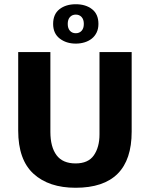

<svg xmlns="http://www.w3.org/2000/svg" viewBox="-20 -876 708 907"><path d="M66 -630H218V-253Q218 -182 247 -143Q276 -104 337 -104Q397 -104 423.5 -142.5Q450 -181 450 -241V-630H602V-254Q602 11 337 11Q211 11 138.5 -55Q66 -121 66 -259ZM231 -763Q231 -809 261 -832.5Q291 -856 338 -856Q385 -856 415 -832.5Q445 -809 445 -763Q445 -740 436.5 -722.5Q428 -705 413.5 -693.5Q399 -682 379.5 -676Q360 -670 338 -670Q293 -670 262 -694Q231 -718 231 -763ZM300 -763Q300 -742 310.5 -730.5Q321 -719 338 -719Q355 -719 365.5 -730.5Q376 -742 376 -763Q376 -784 365.5 -795.5Q355 -807 338 -807Q321 -807 310.5 -795.5Q300 -784 300 -763Z"/></svg>

Font: Mukta Vaani ExtraBold
Style: Regular
Weight: 800
Designer: Noopur Datye, Girish Dalvi, Yashodeep Gholap, Pallavi Karambelkar
Foundry: Ek Type
Version: Version 2.538;PS 1.000;hotconv 16.6.51;makeotf.lib2.5.65220;